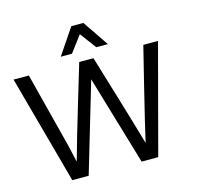

<svg xmlns="http://www.w3.org/2000/svg" viewBox="-130 -1079 1246 1215"><g transform="rotate(-15 493.5 -471.5)"><path d="M400.4 -773.4 480.5 -879.9 559.6 -773.4H635.7L520.5 -942.9H441.4L327.1 -773.4ZM302.7 0 476.1 -585.4 649.4 0H758.3L947.3 -710.9H851.1L787.1 -452.6C750 -302.7 722.7 -188 704.6 -107.4C681.6 -188 647.5 -303.2 602.1 -454.1C556.6 -605 530.8 -690.9 524.4 -710.9H431.2C425.3 -690.4 399.4 -604.5 354 -453.6C308.6 -302.7 274.9 -187 252.9 -106L226.6 -220.7L101.1 -710.9H1L195.3 0Z"/></g></svg>

Font: Ride
Style: Regular
Weight: 400
Version: Version 3.000